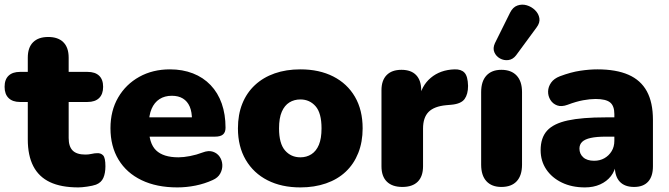

<svg xmlns="http://www.w3.org/2000/svg" viewBox="-31 -805 2912 836"><path d="M310 11Q235 11 186.5 -12Q138 -35 114 -81.5Q90 -128 90 -198V-361H56Q24 -361 6.5 -378Q-11 -395 -11 -427Q-11 -459 6.5 -475.5Q24 -492 56 -492H90V-554Q90 -598 113 -621Q136 -644 179 -644Q222 -644 245 -621Q268 -598 268 -554V-492H350Q383 -492 400.5 -475.5Q418 -459 418 -427Q418 -395 400.5 -378Q383 -361 350 -361H268V-204Q268 -167 285.5 -149.5Q303 -132 341 -132Q355 -132 368 -135Q381 -138 392 -138Q408 -139 418 -128.5Q428 -118 428 -81Q428 -51 419 -30.5Q410 -10 387 -1Q373 4 349 7.5Q325 11 310 11Z M741 11Q651 11 585.5 -20.5Q520 -52 485 -110Q450 -168 450 -247Q450 -323 483.5 -380.5Q517 -438 575.5 -470.5Q634 -503 709 -503Q764 -503 809 -485.5Q854 -468 886 -434.5Q918 -401 934.5 -354Q951 -307 951 -249Q951 -229 940 -219.5Q929 -210 905 -210H599V-294H821L805 -281Q805 -318 795 -341Q785 -364 765.5 -376Q746 -388 717 -388Q686 -388 663.5 -373.5Q641 -359 629 -331Q617 -303 617 -261V-252Q617 -181 648.5 -150.5Q680 -120 746 -120Q768 -120 796.5 -125.5Q825 -131 851 -141Q877 -151 896 -144.5Q915 -138 925.5 -122.5Q936 -107 937 -87.5Q938 -68 928 -49.5Q918 -31 895 -21Q860 -5 820.5 3Q781 11 741 11Z M1277 11Q1195 11 1134 -20Q1073 -51 1039 -109Q1005 -167 1005 -246Q1005 -306 1024 -353.5Q1043 -401 1079 -434.5Q1115 -468 1165 -485.5Q1215 -503 1277 -503Q1359 -503 1420 -472Q1481 -441 1514.5 -383.5Q1548 -326 1548 -246Q1548 -187 1529 -139Q1510 -91 1474.5 -57.5Q1439 -24 1388.5 -6.5Q1338 11 1277 11ZM1277 -120Q1304 -120 1325 -133.5Q1346 -147 1357.5 -174.5Q1369 -202 1369 -246Q1369 -313 1343 -342.5Q1317 -372 1277 -372Q1250 -372 1229 -359Q1208 -346 1196 -318.5Q1184 -291 1184 -246Q1184 -180 1210 -150Q1236 -120 1277 -120Z M1721 9Q1677 9 1653.5 -14Q1630 -37 1630 -81V-412Q1630 -455 1652.5 -478Q1675 -501 1717 -501Q1759 -501 1781 -478Q1803 -455 1803 -412V-371H1793Q1803 -431 1844.5 -466Q1886 -501 1948 -503Q1977 -504 1991.5 -488.5Q2006 -473 2007 -431Q2007 -395 1992 -374Q1977 -353 1935 -349L1912 -347Q1859 -342 1835 -317.5Q1811 -293 1811 -245V-81Q1811 -37 1788 -14Q1765 9 1721 9Z M2152 9Q2110 9 2087 -16Q2064 -41 2064 -88V-404Q2064 -451 2087 -476Q2110 -501 2152 -501Q2195 -501 2218.5 -476Q2242 -451 2242 -404V-88Q2242 -41 2219 -16Q2196 9 2152 9ZM2216 -564Q2202 -546 2182.5 -543.5Q2163 -541 2146 -550.5Q2129 -560 2121.5 -577.5Q2114 -595 2124 -617L2190 -750Q2202 -774 2222 -781Q2242 -788 2262.5 -782Q2283 -776 2298.5 -761Q2314 -746 2317.5 -726Q2321 -706 2305 -685Z M2516 11Q2459 11 2415.5 -10Q2372 -31 2347.5 -67.5Q2323 -104 2323 -151Q2323 -205 2351 -236Q2379 -267 2441 -280.5Q2503 -294 2606 -294H2661V-210H2606Q2567 -210 2541.5 -204.5Q2516 -199 2504 -187.5Q2492 -176 2492 -158Q2492 -135 2508.5 -120Q2525 -105 2556 -105Q2581 -105 2600.5 -116Q2620 -127 2632 -146.5Q2644 -166 2644 -192V-308Q2644 -344 2625.5 -359Q2607 -374 2562 -374Q2538 -374 2508 -368.5Q2478 -363 2441 -349Q2414 -339 2395 -346Q2376 -353 2365.5 -370Q2355 -387 2355.5 -407Q2356 -427 2368.5 -445Q2381 -463 2407 -473Q2455 -491 2495.5 -497Q2536 -503 2570 -503Q2652 -503 2705.5 -479.5Q2759 -456 2785.5 -407.5Q2812 -359 2812 -283V-81Q2812 -37 2791 -14Q2770 9 2730 9Q2689 9 2667.5 -14Q2646 -37 2646 -81V-107L2652 -93Q2647 -61 2629 -38Q2611 -15 2582 -2Q2553 11 2516 11Z"/></svg>

Font: Nunito ExtraLight Black
Style: Regular
Weight: 900
Version: Version 3.602